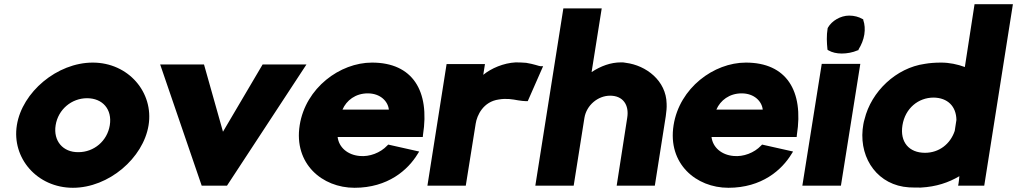

<svg xmlns="http://www.w3.org/2000/svg" viewBox="-20 -881 4826 911"><path d="M60 -287C35 -131 156 10 326 10C496 10 660 -131 685 -287C710 -442 590 -584 420 -584C251 -584 85 -444 60 -287ZM244 -287C256 -362 320 -415 393 -415C467 -415 513 -362 501 -287C489 -212 426 -159 352 -159C279 -158 232 -212 244 -287Z M740 -575 937 0H1057L1434 -575H1226L1038 -256L948 -575Z M1402 -287C1373 -104 1509 10 1662 10C1821 10 1916 -75 1962 -151L1969 -162L1822 -195L1817 -190C1785 -156 1733 -136 1686 -141C1630 -146 1588 -181 1582 -231H1986L1987 -241C2020 -450 1938 -584 1745 -584C1593 -584 1430 -464 1402 -287ZM1605 -361C1624 -405 1667 -438 1725 -438C1785 -438 1821 -400 1825 -361Z M2008 0H2190L2237 -294C2243 -334 2273 -399 2347 -409C2383 -415 2411 -410 2438 -405C2452 -403 2465 -401 2476 -401H2484L2557 -567H2544C2538 -567 2514 -577 2476 -583H2475C2461 -584 2446 -585 2427 -585C2369 -582 2311 -557 2273 -526L2281 -577H2099Z M2520 0H2702L2753 -322C2763 -382 2817 -427 2875 -427C2936 -427 2966 -383 2956 -322L2906 0H3087L3139 -330C3142 -352 3144 -370 3143 -389C3141 -498 3046 -571 2949 -583C2942 -585 2933 -585 2926 -585C2878 -585 2831 -568 2787 -539L2835 -841H2653Z M3176 -287C3147 -104 3283 10 3436 10C3595 10 3690 -75 3736 -151L3743 -162L3596 -195L3591 -190C3559 -156 3507 -136 3460 -141C3404 -146 3362 -181 3356 -231H3760L3761 -241C3794 -450 3712 -584 3519 -584C3367 -584 3204 -464 3176 -287ZM3379 -361C3398 -405 3441 -438 3499 -438C3559 -438 3595 -400 3599 -361Z M3787 0H3970L4062 -578H3879ZM3907 -747C3901 -712 3903 -678 3906 -648L3907 -644L3911 -642C3928 -632 3950 -627 3974 -627C3999 -627 4026 -632 4049 -642L4053 -643L4054 -647C4067 -668 4077 -692 4081 -717C4085 -742 4083 -766 4076 -786V-789L4072 -791C4055 -801 4033 -807 4009 -807C3968 -807 3927 -782 3909 -751L3908 -749Z M4073 -267C4059 -124 4148 -1 4293 8C4312 9 4331 9 4348 9H4349C4423 5 4481 -15 4532 -45C4531 -34 4529 -14 4528 -10L4526 0H4650L4786 -861H4604L4558 -563C4523 -576 4484 -584 4446 -584C4416 -584 4391 -582 4368 -578C4232 -559 4114 -447 4082 -315C4077 -299 4075 -283 4073 -267ZM4262 -287C4275 -367 4337 -418 4410 -418C4476 -417 4517 -377 4518 -312L4510 -260C4489 -197 4435 -156 4369 -156C4293 -156 4249 -207 4262 -287Z"/></svg>

Font: Rabbid Highway Sign IV
Style: BlkObl
Weight: 400
Foundry: Cannot Into Space Fonts
Version: Version 0.277